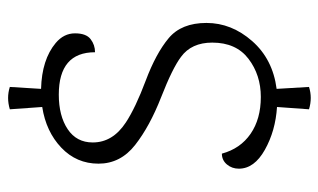

<svg xmlns="http://www.w3.org/2000/svg" viewBox="-184 -538 825 498"><g transform="rotate(-90 229.0 -289.5)"><path d="M366 -558Q391 -537 391 -508Q391 -479 376 -467.5Q361 -456 342 -456Q342 -550 232 -550Q177 -550 142.5 -527Q108 -504 108 -462Q108 -410 160 -376Q198 -351 268.5 -324.5Q339 -298 378.5 -265Q418 -232 418 -167Q418 -102 371 -48.5Q324 5 247 15L252 99Q224 108 194 99L200 16Q138 12 89 -15.5Q40 -43 40 -83Q40 -101 51 -114Q62 -127 79 -127Q92 -79 130.5 -52.5Q169 -26 226 -26Q283 -26 325 -58Q367 -90 367 -152Q367 -206 330 -233Q301 -255 225.5 -284.5Q150 -314 101.5 -352Q53 -390 53 -447Q53 -504 94.5 -543.5Q136 -583 200 -593L194 -677Q224 -686 252 -677L247 -596Q323 -594 366 -558Z"/></g></svg>

Font: Karma Light
Style: Regular
Weight: 300
Designer: Joana Correia
Foundry: Indian Type Foundry
Version: Version 1.202;PS 1.0;hotconv 1.0.78;makeotf.lib2.5.61930; tt